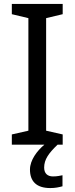

<svg xmlns="http://www.w3.org/2000/svg" viewBox="-20 -734 379 974"><path d="M204 116C204 75 227 43 272 0H298V-52L214 -71V-642L298 -662V-714H40V-662L124 -642V-71L40 -52V0H205C169 30 132 78 132 126C132 185 164 220 235 220C261 220 278 216 297 211V155C286 157 271 161 249 161C221 161 204 146 204 116Z"/></svg>

Font: Noto Sans Brahmi
Style: Regular
Weight: 400
Designer: Monotype Design Team
Foundry: Monotype Imaging Inc.
Version: Version 2.004